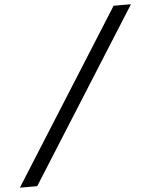

<svg xmlns="http://www.w3.org/2000/svg" viewBox="-59 -834 763 975"><g transform="rotate(-5 323.0 -346.5)"><path d="M2.4 92.8 557.1 -786.1H645.5L90.8 92.8Z"/></g></svg>

Font: CaskaydiaCove NFP SemiLight
Style: Italic
Weight: 350
Italic angle: -10°
Designer: Aaron Bell
Foundry: Saja Typeworks
Version: Version 2111.001; VTT 6.35;Nerd Fonts 3.1.1